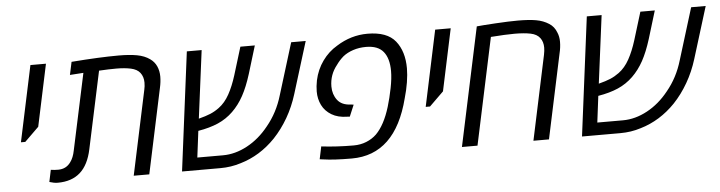

<svg xmlns="http://www.w3.org/2000/svg" viewBox="-43 -823 3808 1015"><g transform="rotate(-5 1861.0 -315.0)"><path d="M138.7 -630.4H221.2L151.4 -301.8L76.2 -228H53.2Z M184.6 -5.9 197.8 -69.3Q215.8 -66.4 236.8 -66.4Q279.8 -66.4 303.7 -100.6Q320.3 -123 327.6 -160.2L414.1 -564.9L342.3 -560.1L356.9 -628.4Q507.3 -640.1 607.9 -640.1Q664.6 -640.1 704.6 -632.8Q744.6 -625.5 772.5 -605.5Q795.4 -589.4 806.4 -564.7Q817.4 -540 817.4 -509.8Q817.4 -481.9 810.1 -449.7L714.4 0H631.8L727.1 -447.8Q731.4 -465.8 731.4 -485.8Q731.4 -516.6 714.8 -538.1Q699.2 -558.1 666.5 -565.2Q633.8 -572.3 588.9 -572.3Q549.8 -572.3 497.6 -569.3L410.2 -160.2Q393.1 -78.1 348.1 -38.1Q303.2 2 228.5 2Q209.5 2 184.6 -5.9Z M968.8 -630.4H1047.4L1001 -270.5Q1039.1 -280.3 1063.5 -290.5Q1087.9 -300.8 1110.4 -317.4Q1143.6 -341.8 1166.7 -383.8Q1189.9 -425.8 1207.5 -482.4L1252.9 -630.4H1329.6L1284.7 -482.9Q1263.7 -415.5 1238.5 -369.6Q1213.4 -323.7 1178.7 -290Q1143.6 -255.9 1098.9 -236.3Q1054.2 -216.8 992.7 -206.5L975.1 -66.4H1111.3Q1176.8 -66.4 1241 -101.1Q1305.2 -135.7 1355 -198.2Q1411.6 -266.6 1438 -356.4L1522.5 -630.4H1599.6L1514.6 -355.5Q1494.6 -290.5 1461.7 -233.4Q1428.7 -176.3 1385.7 -130.9Q1345.7 -89.4 1299.1 -60.5Q1252.4 -31.7 1200.7 -16.6Q1148.9 0 1091.8 0H888.2Z M1638.2 1.5 1618.7 -1 1632.8 -67.9Q1714.4 -58.1 1804.2 -58.1Q1840.8 -58.1 1871.8 -70.6Q1902.8 -83 1925.8 -105Q1972.2 -151.4 2001 -245.6Q2014.6 -290.5 2024.9 -342.3Q2035.2 -394 2035.2 -433.1Q2035.2 -500 2006.3 -535.6Q1977.5 -571.3 1914.1 -571.3Q1877.4 -571.3 1845.7 -560.8Q1814 -550.3 1792 -532.7Q1769.5 -513.2 1753.9 -490.7Q1713.9 -441.4 1713.9 -378.4Q1713.9 -336.9 1736.8 -306.6Q1759.8 -276.4 1808.6 -274.9L1822.8 -272.9L1796.9 -211.4L1784.2 -212.4Q1734.4 -212.9 1700.7 -233.2Q1667 -253.4 1650.6 -286.4Q1634.3 -319.3 1634.3 -358.9Q1634.3 -386.2 1640.6 -418Q1652.8 -474.6 1685.1 -519.5Q1717.3 -564.5 1763.2 -591.3Q1840.3 -640.1 1927.7 -640.1Q2031.7 -640.1 2075.9 -585Q2120.1 -529.8 2120.1 -439.9Q2120.1 -406.7 2113.5 -365.7Q2106.9 -324.7 2094.7 -283.2Q2020 9.8 1788.6 9.8Q1692.4 9.8 1638.2 1.5Z M2286.6 -630.4H2369.1L2299.3 -301.8L2224.1 -228H2201.2Z M2725.6 -640.1Q2784.2 -640.1 2822.3 -633.5Q2860.4 -627 2890.6 -607.4Q2917 -590.8 2929.2 -558.1Q2938.5 -536.6 2938.5 -509.3Q2938.5 -479.5 2930.7 -447.8L2835.4 0H2752.9L2848.1 -447.8Q2852.5 -469.2 2852.5 -485.8Q2852.5 -516.1 2837.4 -536.6Q2821.3 -558.6 2787.1 -565.4Q2752.9 -572.3 2702.6 -572.3Q2655.8 -572.3 2576.7 -566.4L2456.1 0H2373.5L2507.3 -628.4Q2533.2 -631.3 2606.2 -635.7Q2679.2 -640.1 2725.6 -640.1Z M3091.3 -630.4H3169.9L3123.5 -270.5Q3161.6 -280.3 3186 -290.5Q3210.4 -300.8 3232.9 -317.4Q3266.1 -341.8 3289.3 -383.8Q3312.5 -425.8 3330.1 -482.4L3375.5 -630.4H3452.1L3407.2 -482.9Q3386.2 -415.5 3361.1 -369.6Q3335.9 -323.7 3301.3 -290Q3266.1 -255.9 3221.4 -236.3Q3176.8 -216.8 3115.2 -206.5L3097.7 -66.4H3233.9Q3299.3 -66.4 3363.5 -101.1Q3427.7 -135.7 3477.5 -198.2Q3534.2 -266.6 3560.5 -356.4L3645 -630.4H3722.2L3637.2 -355.5Q3617.2 -290.5 3584.2 -233.4Q3551.3 -176.3 3508.3 -130.9Q3468.3 -89.4 3421.6 -60.5Q3375 -31.7 3323.2 -16.6Q3271.5 0 3214.4 0H3010.7Z"/></g></svg>

Font: Viking Open Sans
Style: Italic
Weight: 400
Italic angle: -12°
Foundry: Ascender Corporation
Version: Version 2.000